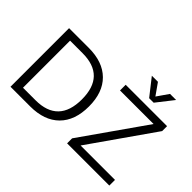

<svg xmlns="http://www.w3.org/2000/svg" viewBox="-161 -1288 1650 1650"><g transform="rotate(45 663.5 -463.0)"><path d="M88 -712H327Q498 -712 591.5 -619.5Q685 -527 685 -357Q685 -186 591.5 -93Q498 0 327 0H88ZM322 -70Q460 -70 529.5 -142Q599 -214 599 -357Q599 -642 322 -642H170V-70ZM871 -69H1289V0H776V-61L1184 -643H776V-712H1279V-652ZM1101 -926H1175L1055 -773H1000L880 -926H954L1028 -821Z"/></g></svg>

Font: Muli
Style: Regular
Weight: 400
Designer: Vernon Adams
Foundry: Vernon Adams
Version: Version 2.000